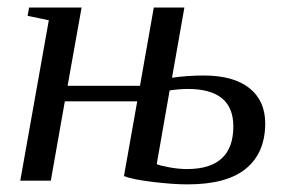

<svg xmlns="http://www.w3.org/2000/svg" viewBox="-20 -479 752 509"><path d="M468.8 -459 436 -272.9Q476.1 -278.8 520 -278.8Q599.1 -278.8 641.1 -245.4Q683.1 -211.9 683.1 -151.9Q683.1 -74.2 632.3 -32.2Q581.5 9.8 477.1 9.8Q438.5 9.8 384.3 3.2Q330.1 -3.4 308.6 -12.2L343.8 -210.4H151.9L114.7 0H33.7L109.4 -425.3L53.2 -437L57.1 -459H196.3L159.2 -251.5H351.1L387.7 -459ZM475.6 -30.8Q598.6 -30.8 598.6 -144Q598.6 -243.2 478 -243.2Q457 -243.2 429.7 -239.3L395.5 -43.9Q403.8 -40 429 -35.4Q454.1 -30.8 475.6 -30.8Z"/></svg>

Font: Tinos
Style: Italic
Weight: 400
Italic angle: -16.333°
Designer: Steve Matteson
Foundry: Monotype Imaging Inc.
Version: Version 1.32